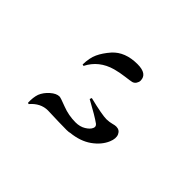

<svg xmlns="http://www.w3.org/2000/svg" viewBox="-61 -816 1122 1122"><g transform="rotate(-45 500.0 -254.5)"><path d="M241.2 -210Q236.3 -215.8 239.3 -302.7Q242.2 -389.6 242.2 -393.6Q242.2 -454.1 188.5 -500L191.4 -507.8Q234.4 -509.8 265.6 -499Q296.9 -486.3 322.3 -457.5Q347.7 -428.7 347.7 -403.3Q347.7 -393.6 327.1 -340.8Q306.6 -288.1 306.6 -230.5Q306.6 -194.3 322.8 -168Q338.9 -141.6 357.4 -133.8Q374 -126 385.7 -140.6Q412.1 -176.8 461.9 -268.6L474.6 -263.7Q447.3 -152.3 447.3 -115.2Q448.2 -89.8 453.1 -72.8Q458 -55.7 458 -44.9Q458 -16.6 433.1 -5.4Q408.2 5.9 371.1 -9.8Q322.3 -30.3 285.6 -81.5Q249 -132.8 241.2 -210ZM685.5 -290Q658.2 -387.7 573.2 -430.7L575.2 -440.4Q629.9 -439.5 667 -422.4Q704.1 -405.3 743.2 -371.1Q803.7 -316.4 803.7 -214.8Q803.7 -133.8 748 -133.8Q736.3 -133.8 724.1 -141.6Q711.9 -149.4 708 -163.1Q705.1 -174.8 700.2 -214.4Q695.3 -253.9 685.5 -290Z"/></g></svg>

Font: GenRyuMin TW TTF Bold
Style: Regular
Weight: 700
Version: Version 1.300